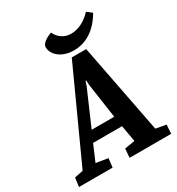

<svg xmlns="http://www.w3.org/2000/svg" viewBox="-245 -962 1002 1086"><g transform="rotate(-30 255.5 -419.5)"><path d="M-48.6 0 -40.9 -58 14.9 -69 282.5 -655.4H376.6L490.2 -70.2L557.2 -58L553.4 0H281.7L286.3 -58L353 -69L334.3 -176.3H145.1L100 -70.8L177.7 -58L170.8 0ZM175.2 -244.6H322.7L289.9 -470.3L288 -501.8H283.7L273.2 -470.3ZM315.4 -683.3Q276 -683.3 246.3 -696.4Q216.6 -709.6 200 -731.6Q183.4 -753.7 183.4 -778.9Q183.4 -794.6 202.7 -810.3Q222 -825.9 251.5 -835.8Q258.8 -818 272.6 -803.8Q286.5 -789.5 305.6 -781.2Q324.7 -772.9 347.8 -772.9Q373.8 -772.9 398.4 -782Q422.9 -791.1 444.2 -806.3Q465.4 -821.6 481.1 -838.8L513.5 -813.7Q476.6 -750.1 426 -716.7Q375.3 -683.3 315.4 -683.3Z"/></g></svg>

Font: Faustina Light
Style: Italic
Weight: 300
Italic angle: -8°
Designer: Alfonso Garcia
Foundry: http://www.omnibus-type.com
Version: Version 1.200